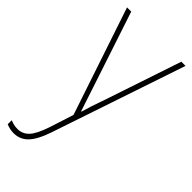

<svg xmlns="http://www.w3.org/2000/svg" viewBox="-244 -673 875 875"><g transform="rotate(45 193.5 -235.5)"><path d="M8 -621H35L157 -253Q173 -205 181 -180Q189 -155 195 -138H197Q210 -185 234 -251L358 -621H385L167 26Q145 91 117 120.5Q89 150 47 150Q24 150 0 140V114Q12 119 23 121.5Q34 124 47 124Q78 124 100.5 101Q123 78 144 16L182 -102Z"/></g></svg>

Font: Noto Sans Kannada UI SemiCondensed Thin
Style: Regular
Weight: 100
Width: 4
Designer: Jelle Bosma - Monotype Design Team
Foundry: Monotype Imaging Inc.
Version: Version 2.005; ttfautohint (v1.8.4.7-5d5b)